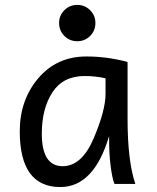

<svg xmlns="http://www.w3.org/2000/svg" viewBox="-20 -754 642 787"><path d="M236.8 -72.8Q315.4 -72.8 364 -187Q412.6 -301.3 412.6 -369.1V-433.1Q372.1 -442.4 327.1 -442.4Q238.3 -442.4 194.8 -375.5Q151.4 -308.6 151.4 -206.1Q151.4 -72.8 236.8 -72.8ZM227.1 12.7Q61 12.7 61 -215.8Q61 -343.8 136.7 -433.1Q212.4 -522.5 334.5 -522.5Q419.4 -522.5 502.9 -500V-266.1Q502.9 -94.7 534.7 0H449.2Q443.8 -12.2 439.9 -33.2Q432.1 -72.3 428.7 -125.5Q427.2 -149.4 427.2 -196.3Q365.2 12.7 227.1 12.7ZM296.9 -585Q265.6 -585 243.9 -606.7Q222.2 -628.4 222.2 -659.7Q222.2 -690.4 243.9 -712.2Q265.6 -733.9 296.9 -733.9Q327.6 -733.9 349.4 -712.2Q371.1 -690.4 371.1 -659.7Q371.1 -628.4 349.4 -606.7Q327.6 -585 296.9 -585Z"/></svg>

Font: Cadman
Style: Regular
Weight: 400
Designer: Paul James MIller
Foundry: High-Logic / Made with FontCreator
Version: Version 2.114;March 28, 2021;FontCreator 13.0.0.2683 64-bit